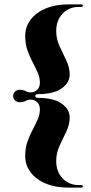

<svg xmlns="http://www.w3.org/2000/svg" viewBox="-20 -744 414 876"><path d="M141 -306Q141 -297.5 153.5 -297.5Q224 -297.5 261 -271.5Q298 -245.5 298 -208.5Q298 -175.5 282.5 -143.8Q267 -112 251.8 -79Q236.5 -46 236.5 -9.5Q236.5 39.5 265.8 70Q295 100.5 339.5 100.5H351Q358 100.5 358 106.5Q358 112 351 112H292Q233.5 112 189 93.5Q144.5 75 119.8 42.2Q95 9.5 95 -32.5Q95 -68 105 -96.8Q115 -125.5 128.2 -150.5Q141.5 -175.5 151.8 -198.8Q162 -222 162 -246Q162 -265 150 -277.2Q138 -289.5 119.5 -289.5Q107 -289.5 96.5 -283.5Q86 -277.5 71 -277.5Q57.5 -277.5 48.8 -285.8Q40 -294 40 -306Q40 -318 48.8 -326.2Q57.5 -334.5 71 -334.5Q86 -334.5 96.5 -328.5Q107 -322.5 119.5 -322.5Q138 -322.5 150 -334.8Q162 -347 162 -366Q162 -390 151.8 -413.2Q141.5 -436.5 128.2 -461.5Q115 -486.5 105 -515.2Q95 -544 95 -579.5Q95 -621.5 119.8 -654.2Q144.5 -687 189 -705.5Q233.5 -724 292 -724H351Q358 -724 358 -718.5Q358 -712.5 351 -712.5H339.5Q295 -712.5 265.8 -682Q236.5 -651.5 236.5 -602.5Q236.5 -566.5 251.8 -533.2Q267 -500 282.5 -468.2Q298 -436.5 298 -403.5Q298 -366.5 261 -340.5Q224 -314.5 153.5 -314.5Q141 -314.5 141 -306Z"/></svg>

Font: Fraunces 144pt S000
Style: Bold
Weight: 700
Version: Version 1.000; ttfautohint (v1.8.3)